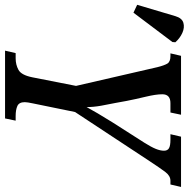

<svg xmlns="http://www.w3.org/2000/svg" viewBox="-118 -752 766 779"><g transform="rotate(90 265.5 -363.0)"><path d="M82 0 92 -43H113Q139 -43 160 -54.5Q181 -66 190 -110L225 -288L149 -618Q142 -646 134.5 -658.5Q127 -671 104 -671H93L103 -714H342L333 -671H295Q259 -671 259 -638Q259 -612 269 -570.5Q279 -529 286 -493L294 -449Q300 -421 305.5 -389.5Q311 -358 311 -331Q322 -351 336.5 -376Q351 -401 373 -436L456 -566Q473 -593 480.5 -611.5Q488 -630 488 -645Q488 -659 478 -665Q468 -671 443 -671H421L431 -714H635L625 -671H610Q590 -671 574.5 -650.5Q559 -630 530 -586L331 -284L296 -113Q291 -90 291 -80Q291 -57 306.5 -50Q322 -43 347 -43H366L357 0ZM-72 -521 -104 -536 -58 -691Q-50 -718 -31 -723.5Q-12 -729 9.5 -719.5Q31 -710 48 -691L47 -679Z"/></g></svg>

Font: Noto Serif ExtraCondensed Medium
Style: Italic
Weight: 500
Width: 2
Italic angle: -12°
Designer: Monotype Design Team
Foundry: Monotype Imaging Inc.
Version: Version 2.013; ttfautohint (v1.8.4.7-5d5b)